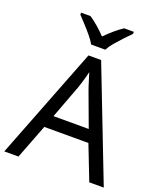

<svg xmlns="http://www.w3.org/2000/svg" viewBox="-168 -1050 975 1157"><g transform="rotate(20 319.5 -472.0)"><path d="M545 0 459 -221H176L91 0H0L279 -717H360L638 0ZM352 -517Q349 -525 342 -546Q335 -567 328.5 -589.5Q322 -612 318 -624Q313 -604 307.5 -583.5Q302 -563 296.5 -546Q291 -529 287 -517L206 -301H432ZM272 -784Q259 -807 237 -833.5Q215 -860 191 -886Q167 -912 149 -931V-944H209Q235 -927 263 -903Q291 -879 316 -852Q343 -879 371 -903Q399 -927 425 -944H487V-931Q468 -912 443.5 -886Q419 -860 396.5 -833.5Q374 -807 362 -784Z"/></g></svg>

Font: Noto Sans Lao Looped
Style: Regular
Weight: 400
Designer: Mark Frömberg, Ben Mitchell
Foundry: The Fontpad Ltd
Version: Version 1.001